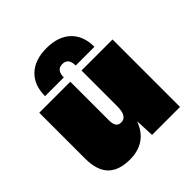

<svg xmlns="http://www.w3.org/2000/svg" viewBox="-193 -855 1006 1006"><g transform="rotate(-45 310.0 -351.5)"><path d="M486.8 -540H348.1Q348.1 -595.2 304.2 -595.2Q259.8 -595.2 259.8 -540H121.1Q121.1 -622.1 169.7 -667.5Q218.3 -712.9 304.2 -712.9Q390.1 -712.9 438.5 -667.5Q486.8 -622.1 486.8 -540ZM200.2 9.8Q120.1 9.8 79.1 -31.5Q38.1 -72.8 38.1 -162.1V-500H268.1V-214.8Q268.1 -186 277.3 -173.1Q286.6 -160.2 306.2 -160.2Q351.1 -160.2 351.1 -234.9V-500H581.1V0H374L369.1 -106Q326.2 9.8 200.2 9.8Z"/></g></svg>

Font: Work Sans Black
Style: Regular
Weight: 900
Designer: Wei Huang
Foundry: Wei Huang
Version: Version 2.012